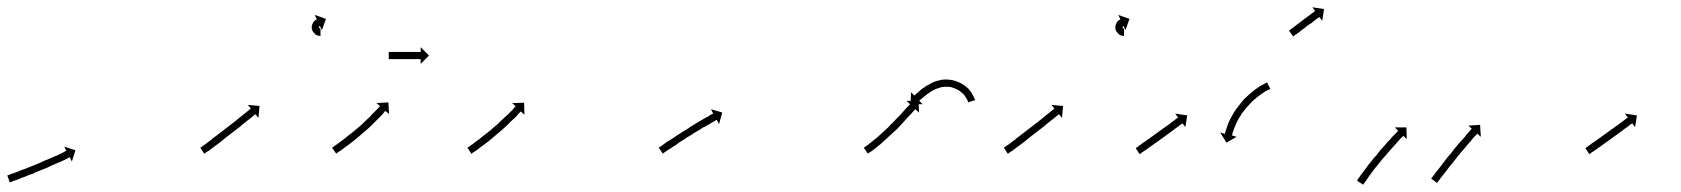

<svg xmlns="http://www.w3.org/2000/svg" viewBox="-22 -489 4632 529"><path d="M0 -6Q2 -7 5 -8Q9 -10 13 -11Q18 -13 24 -15Q30 -17 36 -20Q43 -22 50 -25Q58 -28 65 -31Q73 -34 80 -37Q88 -40 96 -44H95Q103 -47 110 -50Q117 -53 124 -56Q130 -59 136 -61Q141 -64 146 -66Q150 -68 154 -70Q157 -72 159 -73Q160 -73 161 -73L155 -85L186 -75L176 -44L170 -56Q169 -55 168 -55Q166 -54 163 -52Q159 -50 155 -48Q150 -46 144 -43Q138 -41 132 -38Q125 -35 118 -32Q111 -28 103 -25Q96 -22 88 -19Q80 -16 73 -13V-12Q65 -9 58 -7Q50 -4 44 -1H43Q37 1 31 4Q25 6 20 8Q16 9 12 11Q9 12 7 13Q6 13 5 13L-2 -6Q-1 -6 0 -6Z M531 -83Q533 -84 536 -86Q539 -89 543 -91Q547 -94 552 -98Q557 -102 563 -106H562Q568 -110 574 -115Q581 -120 587 -125Q594 -130 600 -135Q607 -140 613 -145Q619 -150 626 -155Q632 -160 637 -164Q643 -169 648 -173Q652 -176 657 -180Q660 -183 663 -185Q666 -187 668 -189Q668 -189 669 -190L661 -200L693 -197L690 -164L682 -174Q681 -174 680 -173Q678 -172 676 -170Q673 -167 669 -164Q665 -161 660 -157Q655 -153 650 -149Q644 -144 638 -139Q632 -134 625 -129Q619 -124 612 -119Q606 -114 599 -109Q593 -104 587 -99Q580 -94 575 -90Q569 -86 564 -82Q559 -78 555 -75Q551 -72 547 -70Q545 -68 543 -67Q542 -66 541 -65L530 -82Q530 -82 531 -83ZM860 -390Q860 -390 860 -390Q860 -390 860 -390Q860 -390 860 -390Q860 -390 860 -390Q859 -390 858 -390Q858 -390 858 -390Q858 -390 858 -390Q858 -390 858 -390Q858 -390 858 -390Q857 -390 855 -391Q855 -391 855 -391Q855 -391 855 -391Q855 -391 855 -391Q855 -391 855 -391Q853 -391 851 -392Q851 -392 851 -392Q851 -392 851 -392Q851 -392 851 -392Q851 -392 851 -392Q849 -393 847 -394Q847 -394 847 -394Q847 -394 847 -395Q847 -395 847 -395Q847 -395 847 -395Q845 -396 843 -398Q843 -398 843 -398Q843 -398 843 -398Q843 -398 843 -398.5Q843 -399 843 -399Q841 -400 840 -403Q840 -403 840 -403Q840 -403 840 -403Q840 -403 839.5 -403Q839 -403 839 -403Q838 -406 838 -408Q838 -408 838 -408.5Q838 -409 838 -409Q838 -409 837.5 -409Q837 -409 837 -409Q837 -412 837 -414Q837 -414 837 -414.5Q837 -415 837 -415Q837 -415 837 -415Q837 -415 837 -415Q837 -418 838 -420Q838 -420 838 -420Q838 -420 838 -420Q838 -421 838 -421Q838 -421 838 -421Q839 -423 840 -425Q840 -425 840 -425Q840 -425 840 -426Q840 -426 840 -426Q840 -426 840 -426Q841 -428 842 -429Q842 -429 842.5 -429Q843 -429 843 -430Q843 -430 843 -430Q843 -430 843 -430Q844 -431 845 -432Q845 -432 845.5 -432Q846 -432 846 -432Q846 -433 846 -433Q846 -433 846 -433Q847 -434 848 -434Q848 -434 848 -434Q848 -434 848 -434Q848 -434 848 -434Q848 -434 848 -434Q849 -435 850 -435Q850 -435 850 -435Q850 -435 850 -435Q850 -435 850 -435Q850 -435 850 -435Q850 -436 851 -436L845 -448L876 -437L865 -406L859 -418Q859 -418 859 -418Q859 -418 859 -418Q859 -418 859 -418Q859 -418 859 -418Q859 -418 859 -418Q859 -418 859 -417Q859 -417 859 -417Q859 -417 859 -417Q859 -417 859 -417.5Q859 -418 859 -418Q859 -417 858 -417Q858 -417 858 -417Q858 -417 858 -417Q858 -417 858.5 -417Q859 -417 859 -417Q858 -417 858 -416Q858 -416 858 -416.5Q858 -417 858 -417Q858 -417 858 -417Q858 -417 858 -417Q858 -416 857 -416Q857 -416 857 -416Q857 -416 857 -416Q858 -416 858 -416Q858 -416 858 -416Q857 -416 857 -415Q857 -415 857 -415Q857 -415 857 -415Q857 -415 857 -415.5Q857 -416 857 -416Q857 -415 857 -414Q857 -414 857 -414Q857 -414 857 -414Q857 -414 857 -414.5Q857 -415 857 -415Q857 -414 857 -413Q857 -413 857 -413Q857 -413 857 -413Q857 -413 857 -413Q857 -413 857 -413Q857 -413 858 -412Q858 -412 857.5 -412Q857 -412 857 -412Q857 -412 857 -412.5Q857 -413 857 -413Q858 -412 858 -411Q858 -411 858 -411Q858 -411 858 -411Q858 -411 858 -411.5Q858 -412 858 -412Q858 -411 859 -411Q859 -411 859 -411Q859 -411 859 -411Q859 -411 858.5 -411Q858 -411 858 -411Q859 -411 860 -410Q860 -410 859.5 -410Q859 -410 859 -410Q859 -410 859 -410Q859 -410 859 -410Q860 -410 860 -410Q860 -410 860 -410Q860 -410 860 -410Q860 -410 860 -410Q860 -410 860 -410Q860 -410 861 -410Q861 -410 861 -410Q861 -410 860 -410Q860 -410 860 -410Q860 -410 860 -410Q861 -410 861 -410Q861 -410 861 -410Q861 -410 861 -410Q861 -410 861 -410Q861 -410 861 -410Q861 -410 861 -410V-390Q861 -390 860 -390Z M894 -83Q896 -84 899 -86Q902 -89 906 -91Q910 -94 915 -98Q920 -102 926 -106Q926 -106 926 -106Q926 -106 926 -106Q926 -106 926 -106Q926 -106 926 -106Q931 -110 937 -115Q937 -115 937 -115Q937 -115 937 -115Q937 -115 937 -115Q937 -115 937 -115Q944 -120 950 -125Q950 -125 950 -125Q950 -125 950 -125Q950 -125 950 -125Q950 -125 950 -125Q956 -130 962 -135Q962 -135 962 -135Q962 -135 962 -135Q962 -135 962 -135Q962 -135 962 -135Q969 -141 975 -146Q975 -146 975 -146Q975 -146 975 -146Q975 -146 975 -146Q975 -146 975 -146Q981 -152 986 -157Q986 -157 986 -157Q986 -157 986 -157Q986 -157 986 -157Q986 -157 986 -157Q992 -162 997 -167Q997 -167 997 -167Q997 -167 997 -167Q997 -167 997 -167Q997 -167 997 -167Q1002 -172 1006 -177Q1006 -177 1006 -177Q1006 -177 1006 -177Q1006 -177 1006 -177Q1006 -177 1006 -177Q1010 -181 1014 -185Q1017 -188 1020 -191Q1022 -193 1024 -195Q1024 -196 1025 -197L1015 -205L1048 -207L1050 -175L1040 -183Q1039 -183 1038 -182Q1037 -180 1035 -178Q1032 -175 1029 -171Q1025 -167 1021 -163Q1021 -163 1021 -163Q1021 -163 1021 -163Q1021 -163 1021 -163Q1021 -163 1021 -163Q1016 -158 1011 -153Q1011 -153 1011 -153Q1011 -153 1011 -153Q1011 -153 1011 -153Q1011 -153 1011 -153Q1006 -148 1000 -142Q1000 -142 1000 -142Q1000 -142 1000 -142Q1000 -142 1000 -142Q1000 -142 1000 -142Q994 -137 988 -131Q988 -131 988 -131Q988 -131 988 -131Q988 -131 988 -131Q988 -131 988 -131Q982 -126 975 -120Q975 -120 975 -120Q975 -120 975 -120Q975 -120 975 -120Q975 -120 975 -120Q969 -115 962 -109Q962 -109 962 -109Q962 -109 962 -109Q962 -109 962 -109Q962 -109 962 -109Q956 -104 950 -99Q950 -99 950 -99Q950 -99 950 -99Q950 -99 950 -99Q950 -99 950 -99Q944 -94 938 -90Q938 -90 938 -90Q938 -90 938 -90Q938 -90 938 -90Q938 -90 938 -90Q932 -86 927 -82Q922 -78 918 -75H917Q914 -72 910 -70Q908 -68 906 -67Q905 -66 904 -66L893 -82Q893 -82 894 -83ZM1050 -346Q1051 -346 1051.5 -346Q1052 -346 1053 -346Q1054 -346 1055 -346Q1056 -346 1057 -346Q1058 -346 1059.5 -346Q1061 -346 1063 -346Q1064 -346 1066 -346Q1068 -346 1069 -346Q1071 -346 1073 -346Q1075 -346 1077 -346Q1079 -346 1081 -346Q1083 -346 1085 -346Q1087 -346 1089 -346Q1091 -346 1093 -346Q1095 -346 1097 -346Q1099 -346 1101 -346Q1103 -346 1105 -346Q1107 -346 1109 -346Q1111 -346 1112.5 -346Q1114 -346 1116 -346Q1118 -346 1119.5 -346Q1121 -346 1123 -346Q1124 -346 1125.5 -346Q1127 -346 1128 -346Q1130 -346 1131 -346Q1132 -346 1133 -346Q1133 -346 1134 -346Q1135 -346 1136 -346Q1136 -346 1136 -346Q1136 -346 1137 -346V-359L1160 -336L1137 -313V-326Q1136 -326 1136 -326Q1136 -326 1136 -326Q1135 -326 1134 -326Q1133 -326 1133 -326Q1132 -326 1131 -326Q1130 -326 1128 -326Q1127 -326 1125.5 -326Q1124 -326 1123 -326Q1121 -326 1119.5 -326Q1118 -326 1116 -326Q1114 -326 1112.5 -326Q1111 -326 1109 -326Q1107 -326 1105 -326Q1103 -326 1101 -326Q1099 -326 1097 -326Q1095 -326 1093 -326Q1091 -326 1089 -326Q1087 -326 1085 -326Q1083 -326 1081 -326Q1079 -326 1077 -326Q1075 -326 1073 -326Q1071 -326 1069 -326Q1068 -326 1066 -326Q1064 -326 1063 -326Q1061 -326 1059.5 -326Q1058 -326 1057 -326Q1056 -326 1055 -326Q1054 -326 1053 -326Q1052 -326 1051.5 -326Q1051 -326 1050 -326Q1050 -326 1049.5 -326Q1049 -326 1049 -326V-346Q1049 -346 1049.5 -346Q1050 -346 1050 -346Z M1267 -83Q1269 -84 1272 -86Q1275 -89 1279 -91Q1283 -94 1288 -98Q1293 -102 1299 -106Q1299 -106 1299 -106Q1299 -106 1299 -106Q1299 -106 1299 -106Q1299 -106 1299 -106Q1304 -110 1310 -115Q1310 -115 1310 -115Q1310 -115 1310 -115Q1310 -115 1310 -115Q1310 -115 1310 -115Q1316 -120 1323 -125Q1323 -125 1323 -125Q1323 -125 1323 -125Q1323 -125 1323 -125Q1323 -125 1323 -125Q1329 -130 1335 -135Q1335 -135 1335 -135Q1335 -135 1335 -135Q1335 -135 1335 -135Q1335 -135 1335 -135Q1341 -141 1348 -146Q1348 -146 1348 -146Q1348 -146 1348 -146Q1348 -146 1348 -146Q1348 -146 1348 -146Q1354 -152 1359 -157Q1359 -157 1359 -157Q1359 -157 1359 -157Q1359 -157 1359 -157Q1359 -157 1359 -157Q1365 -162 1370 -167Q1370 -167 1370 -167Q1370 -167 1370 -167Q1370 -167 1370 -167Q1370 -167 1370 -167Q1375 -172 1380 -176Q1384 -181 1388 -184Q1391 -188 1394 -191Q1396 -193 1397 -195Q1398 -195 1399 -196L1389 -205L1422 -206L1423 -173L1413 -182Q1413 -182 1412 -181Q1410 -179 1408 -177Q1405 -174 1402 -170Q1398 -166 1394 -162Q1389 -158 1384 -153Q1384 -153 1384 -153Q1384 -153 1384 -153Q1384 -153 1384 -153Q1384 -153 1384 -153Q1379 -147 1373 -142Q1373 -142 1373 -142Q1373 -142 1373 -142Q1373 -142 1373 -142Q1373 -142 1373 -142Q1367 -137 1361 -131Q1361 -131 1361 -131Q1361 -131 1361 -131Q1361 -131 1361 -131Q1361 -131 1361 -131Q1355 -126 1348 -120Q1348 -120 1348 -120Q1348 -120 1348 -120Q1348 -120 1348 -120Q1348 -120 1348 -120Q1342 -115 1335 -109Q1335 -109 1335 -109Q1335 -109 1335 -109Q1335 -109 1335 -109Q1335 -109 1335 -109Q1329 -104 1323 -99Q1323 -99 1323 -99Q1323 -99 1323 -99Q1323 -99 1323 -99Q1323 -99 1323 -99Q1317 -94 1311 -90Q1311 -90 1311 -90Q1311 -90 1311 -90Q1311 -90 1311 -90Q1311 -90 1311 -90Q1305 -86 1300 -82Q1295 -78 1291 -75Q1287 -72 1283 -70Q1281 -68 1279 -67Q1278 -66 1277 -65L1266 -82Q1266 -82 1267 -83Z M1794 -83Q1796 -84 1799 -86Q1802 -89 1806 -91Q1810 -94 1815 -98Q1821 -101 1827 -105Q1833 -109 1839 -113Q1846 -118 1853 -122Q1860 -127 1867 -131Q1874 -135 1881 -140Q1888 -144 1894 -148Q1901 -152 1907 -156Q1913 -159 1919 -163Q1924 -166 1929 -168Q1933 -171 1936 -173Q1939 -174 1941 -175Q1942 -176 1943 -176L1937 -188L1968 -179L1959 -147L1953 -159Q1952 -158 1951 -158Q1949 -157 1946 -155Q1943 -153 1939 -151Q1934 -148 1929 -145Q1923 -142 1917 -138V-139Q1911 -135 1905 -131Q1898 -127 1891 -123Q1884 -118 1877 -114Q1870 -110 1863 -105Q1857 -101 1850 -97Q1844 -92 1838 -88Q1832 -85 1827 -81Q1822 -78 1817 -75Q1813 -72 1810 -70Q1808 -68 1806 -67Q1805 -66 1804 -66L1793 -82Q1793 -82 1794 -83Z M2359 -83Q2361 -84 2364 -86Q2364 -86 2364 -86Q2364 -86 2364 -86Q2364 -86 2364 -86Q2364 -86 2364 -86Q2367 -89 2371 -91Q2371 -91 2371 -91Q2371 -91 2371 -91Q2371 -91 2371 -91Q2371 -91 2371 -91Q2375 -95 2380 -98Q2380 -98 2380 -98Q2380 -98 2380 -98Q2380 -98 2379.5 -98Q2379 -98 2379 -98Q2385 -102 2390 -107Q2390 -107 2390 -107Q2390 -107 2390 -106Q2390 -106 2390 -106Q2390 -106 2390 -106Q2395 -111 2401 -116Q2401 -116 2401 -116Q2401 -116 2401 -116Q2401 -116 2401 -116Q2401 -116 2401 -116Q2407 -121 2413 -127Q2413 -127 2413 -127Q2413 -127 2413 -127Q2413 -127 2413 -127Q2413 -127 2413 -127Q2419 -132 2425 -138Q2425 -138 2425 -138Q2425 -138 2425 -138Q2425 -138 2425 -138Q2425 -138 2425 -138Q2430 -144 2436 -150Q2436 -150 2436 -150Q2436 -150 2436 -149Q2436 -149 2436 -149Q2436 -149 2436 -149Q2442 -155 2447 -161Q2452 -166 2458 -172Q2462 -177 2467 -182Q2469 -184 2470.5 -186Q2472 -188 2474 -190Q2478 -194 2480 -196Q2482 -199 2484 -200Q2485 -201 2485 -202L2476 -211L2509 -212L2510 -179L2500 -188Q2499 -188 2499 -187Q2497 -185 2495 -183Q2492 -180 2489 -176Q2487 -174 2485 -172Q2483 -170 2481 -168Q2477 -163 2472 -158Q2467 -153 2462 -147Q2456 -141 2451 -135Q2451 -135 2451 -135Q2451 -135 2451 -135Q2451 -135 2451 -135Q2451 -135 2451 -135Q2445 -129 2439 -124Q2439 -124 2439 -124Q2439 -124 2439 -124Q2439 -124 2439 -124Q2439 -124 2439 -124Q2433 -118 2426 -112Q2426 -112 2426 -112Q2426 -112 2426 -112Q2426 -112 2426 -112Q2426 -112 2426 -112Q2420 -106 2414 -101Q2414 -101 2414 -101Q2414 -101 2414 -101Q2414 -101 2414 -101Q2414 -101 2414 -101Q2408 -96 2403 -91Q2403 -91 2403 -91Q2403 -91 2403 -91Q2403 -91 2403 -91Q2403 -91 2403 -91Q2397 -87 2392 -82Q2392 -82 2392 -82Q2392 -82 2392 -82Q2392 -82 2392 -82Q2392 -82 2392 -82Q2387 -79 2383 -75Q2383 -75 2383 -75Q2383 -75 2383 -75Q2383 -75 2383 -75Q2383 -75 2383 -75Q2379 -72 2375 -70Q2375 -70 2375 -70Q2375 -70 2375 -70Q2375 -70 2375 -70Q2375 -70 2375 -70Q2373 -68 2371 -67Q2370 -66 2369 -66L2358 -82Q2358 -82 2359 -83ZM2645 -209Q2645 -209 2645 -209Q2645 -209 2645 -209Q2645 -209 2645 -209Q2645 -209 2645 -209Q2644 -211 2643 -214Q2643 -214 2643 -214Q2643 -214 2643 -214Q2643 -214 2643 -214Q2643 -214 2643 -214Q2641 -217 2639 -221Q2639 -221 2639 -221Q2639 -221 2639 -221Q2639 -221 2639 -220.5Q2639 -220 2639 -220Q2637 -225 2633 -229Q2633 -229 2633 -229Q2633 -229 2633 -229Q2633 -229 2633 -229Q2633 -229 2633 -229Q2629 -233 2624 -237Q2624 -237 2624 -237Q2624 -237 2624 -237Q2624 -237 2624 -237Q2624 -237 2624 -237Q2619 -241 2612 -244Q2612 -244 2612 -244Q2612 -244 2612 -244Q2612 -244 2612 -244Q2612 -244 2612 -244Q2605 -247 2598 -249Q2598 -249 2598 -249Q2598 -249 2598 -249Q2598 -249 2598.5 -249Q2599 -249 2599 -249Q2591 -250 2583 -250Q2583 -250 2583 -250Q2583 -250 2583 -250Q2584 -250 2584 -250Q2584 -250 2584 -250Q2576 -250 2568 -248Q2568 -248 2568 -248Q2568 -248 2569 -248Q2569 -248 2569 -248Q2569 -248 2569 -248Q2562 -246 2554 -243Q2554 -243 2554.5 -243Q2555 -243 2555 -243Q2555 -243 2555 -243Q2555 -243 2555 -243Q2548 -240 2542 -236Q2542 -236 2542 -236Q2542 -236 2542 -236Q2542 -236 2542 -236Q2542 -236 2542 -236Q2537 -232 2531 -229Q2531 -229 2531 -229Q2531 -229 2531 -229Q2531 -229 2531.5 -229Q2532 -229 2532 -229Q2527 -225 2523 -222Q2523 -222 2523 -222Q2523 -222 2523 -222Q2523 -222 2523 -222Q2523 -222 2523 -222Q2519 -219 2516 -216Q2516 -216 2516 -216Q2516 -216 2516 -216Q2516 -216 2516 -216Q2516 -216 2516 -216Q2514 -214 2512 -213Q2512 -212 2511 -211L2520 -202H2487L2488 -235L2497 -226Q2498 -226 2499 -227Q2500 -229 2503 -231Q2503 -231 2503 -231Q2503 -231 2503 -231Q2503 -231 2503 -231Q2503 -231 2503 -231Q2506 -234 2510 -237Q2510 -237 2510 -237Q2510 -237 2510 -237Q2510 -237 2510 -237Q2510 -237 2510 -237Q2514 -241 2519 -245Q2519 -245 2519 -245Q2519 -245 2520 -245Q2520 -245 2520 -245Q2520 -245 2520 -245Q2525 -249 2531 -253Q2531 -253 2531 -253Q2531 -253 2532 -253Q2532 -253 2532 -253Q2532 -253 2532 -253Q2539 -257 2546 -261Q2546 -261 2546 -261Q2546 -261 2546 -261Q2546 -261 2546 -261Q2546 -261 2546 -261Q2554 -265 2563 -267Q2563 -267 2563 -267Q2563 -267 2563 -267Q2563 -267 2563.5 -267Q2564 -267 2564 -267Q2573 -270 2582 -270Q2582 -270 2582.5 -270Q2583 -270 2583 -270Q2583 -270 2583 -270Q2583 -270 2583 -270Q2593 -270 2603 -268Q2603 -268 2603 -268Q2603 -268 2603 -268Q2603 -268 2603 -268Q2603 -268 2603 -268Q2612 -266 2620 -262Q2620 -262 2620 -262Q2620 -262 2621 -262Q2621 -262 2621 -262Q2621 -262 2621 -262Q2629 -258 2636 -253Q2636 -253 2636 -253Q2636 -253 2636 -253Q2636 -253 2636 -253Q2636 -253 2636 -253Q2642 -248 2648 -243Q2648 -243 2648 -242.5Q2648 -242 2648 -242Q2648 -242 2648 -242Q2648 -242 2648 -242Q2653 -237 2656 -231Q2656 -231 2656 -231Q2656 -231 2656 -231Q2656 -231 2656 -231Q2656 -231 2656 -231Q2659 -226 2661 -222Q2661 -222 2661 -222Q2661 -222 2661 -222Q2661 -222 2661 -222Q2661 -222 2661 -222Q2663 -218 2664 -215Q2664 -215 2664 -215Q2664 -215 2664 -215Q2664 -215 2664 -215Q2664 -215 2664 -215Q2664 -214 2664 -213L2645 -207Q2645 -208 2645 -209Z M2745 -83Q2747 -84 2750 -86Q2753 -89 2757 -91Q2761 -94 2766 -98Q2771 -102 2777 -106H2776Q2782 -110 2788 -115Q2795 -120 2801 -125Q2808 -130 2814 -135Q2821 -140 2827 -145Q2833 -150 2840 -155Q2846 -160 2851 -164Q2857 -169 2862 -173Q2866 -176 2871 -180Q2874 -183 2877 -185Q2880 -187 2882 -189Q2882 -189 2883 -190L2875 -200L2907 -197L2904 -164L2896 -174Q2895 -174 2894 -173Q2892 -172 2890 -170Q2887 -167 2883 -164Q2879 -161 2874 -157Q2869 -153 2864 -149Q2858 -144 2852 -139Q2846 -134 2839 -129Q2833 -124 2826 -119Q2820 -114 2813 -109Q2807 -104 2801 -99Q2794 -94 2789 -90Q2783 -86 2778 -82Q2773 -78 2769 -75Q2765 -72 2761 -70Q2759 -68 2757 -67Q2756 -66 2755 -65L2744 -82Q2744 -82 2745 -83ZM3074 -390Q3074 -390 3074 -390Q3074 -390 3074 -390Q3074 -390 3074 -390Q3074 -390 3074 -390Q3073 -390 3072 -390Q3072 -390 3072 -390Q3072 -390 3072 -390Q3072 -390 3072 -390Q3072 -390 3072 -390Q3071 -390 3069 -391Q3069 -391 3069 -391Q3069 -391 3069 -391Q3069 -391 3069 -391Q3069 -391 3069 -391Q3067 -391 3065 -392Q3065 -392 3065 -392Q3065 -392 3065 -392Q3065 -392 3065 -392Q3065 -392 3065 -392Q3063 -393 3061 -394Q3061 -394 3061 -394Q3061 -394 3061 -395Q3061 -395 3061 -395Q3061 -395 3061 -395Q3059 -396 3057 -398Q3057 -398 3057 -398Q3057 -398 3057 -398Q3057 -398 3057 -398.5Q3057 -399 3057 -399Q3055 -400 3054 -403Q3054 -403 3054 -403Q3054 -403 3054 -403Q3054 -403 3053.5 -403Q3053 -403 3053 -403Q3052 -406 3052 -408Q3052 -408 3052 -408.5Q3052 -409 3052 -409Q3052 -409 3051.5 -409Q3051 -409 3051 -409Q3051 -412 3051 -414Q3051 -414 3051 -414.5Q3051 -415 3051 -415Q3051 -415 3051 -415Q3051 -415 3051 -415Q3051 -418 3052 -420Q3052 -420 3052 -420Q3052 -420 3052 -420Q3052 -421 3052 -421Q3052 -421 3052 -421Q3053 -423 3054 -425Q3054 -425 3054 -425Q3054 -425 3054 -426Q3054 -426 3054 -426Q3054 -426 3054 -426Q3055 -428 3056 -429Q3056 -429 3056.5 -429Q3057 -429 3057 -430Q3057 -430 3057 -430Q3057 -430 3057 -430Q3058 -431 3059 -432Q3059 -432 3059.5 -432Q3060 -432 3060 -432Q3060 -433 3060 -433Q3060 -433 3060 -433Q3061 -434 3062 -434Q3062 -434 3062 -434Q3062 -434 3062 -434Q3062 -434 3062 -434Q3062 -434 3062 -434Q3063 -435 3064 -435Q3064 -435 3064 -435Q3064 -435 3064 -435Q3064 -435 3064 -435Q3064 -435 3064 -435Q3064 -436 3065 -436L3059 -448L3090 -437L3079 -406L3073 -418Q3073 -418 3073 -418Q3073 -418 3073 -418Q3073 -418 3073 -418Q3073 -418 3073 -418Q3073 -418 3073 -418Q3073 -418 3073 -417Q3073 -417 3073 -417Q3073 -417 3073 -417Q3073 -417 3073 -417.5Q3073 -418 3073 -418Q3073 -417 3072 -417Q3072 -417 3072 -417Q3072 -417 3072 -417Q3072 -417 3072.5 -417Q3073 -417 3073 -417Q3072 -417 3072 -416Q3072 -416 3072 -416.5Q3072 -417 3072 -417Q3072 -417 3072 -417Q3072 -417 3072 -417Q3072 -416 3071 -416Q3071 -416 3071 -416Q3071 -416 3071 -416Q3072 -416 3072 -416Q3072 -416 3072 -416Q3071 -416 3071 -415Q3071 -415 3071 -415Q3071 -415 3071 -415Q3071 -415 3071 -415.5Q3071 -416 3071 -416Q3071 -415 3071 -414Q3071 -414 3071 -414Q3071 -414 3071 -414Q3071 -414 3071 -414.5Q3071 -415 3071 -415Q3071 -414 3071 -413Q3071 -413 3071 -413Q3071 -413 3071 -413Q3071 -413 3071 -413Q3071 -413 3071 -413Q3071 -413 3072 -412Q3072 -412 3071.5 -412Q3071 -412 3071 -412Q3071 -412 3071 -412.5Q3071 -413 3071 -413Q3072 -412 3072 -411Q3072 -411 3072 -411Q3072 -411 3072 -411Q3072 -411 3072 -411.5Q3072 -412 3072 -412Q3072 -411 3073 -411Q3073 -411 3073 -411Q3073 -411 3073 -411Q3073 -411 3072.5 -411Q3072 -411 3072 -411Q3073 -411 3074 -410Q3074 -410 3073.5 -410Q3073 -410 3073 -410Q3073 -410 3073 -410Q3073 -410 3073 -410Q3074 -410 3074 -410Q3074 -410 3074 -410Q3074 -410 3074 -410Q3074 -410 3074 -410Q3074 -410 3074 -410Q3074 -410 3075 -410Q3075 -410 3075 -410Q3075 -410 3074 -410Q3074 -410 3074 -410Q3074 -410 3074 -410Q3075 -410 3075 -410Q3075 -410 3075 -410Q3075 -410 3075 -410Q3075 -410 3075 -410Q3075 -410 3075 -410Q3075 -410 3075 -410V-390Q3075 -390 3074 -390Z M3108 -81Q3109 -83 3112 -84Q3114 -86 3117 -88Q3122 -91 3125 -94Q3130 -97 3134 -100Q3139 -104 3144 -107Q3149 -111 3155 -115Q3160 -119 3166 -123Q3171 -127 3177 -131Q3182 -134 3187 -138Q3192 -142 3197 -145Q3202 -149 3206 -152Q3210 -155 3213 -157Q3216 -160 3219 -162Q3221 -163 3223 -164Q3223 -165 3224 -165L3216 -176L3249 -171L3244 -139L3236 -149Q3235 -149 3235 -148Q3233 -147 3231 -146Q3228 -144 3225 -141Q3222 -139 3218 -136Q3213 -133 3209 -129Q3204 -126 3199 -122Q3194 -118 3188 -114Q3183 -110 3177 -106Q3172 -102 3166 -98Q3161 -95 3156 -91Q3151 -87 3146 -84Q3141 -81 3137 -77Q3133 -75 3129 -72Q3126 -70 3123 -68Q3121 -66 3119 -65Q3119 -65 3118 -64L3107 -81Q3107 -81 3108 -81Z M3476 -243Q3476 -243 3476 -243Q3476 -243 3476 -243Q3476 -243 3476 -243Q3476 -243 3476 -243Q3474 -242 3471 -241Q3471 -241 3471 -241Q3471 -241 3471 -241Q3471 -241 3471 -241Q3471 -241 3471 -241Q3468 -239 3464 -237Q3464 -237 3464 -237Q3464 -237 3464 -237Q3464 -237 3464 -237Q3464 -237 3464 -237Q3460 -234 3455 -231Q3455 -231 3455 -231Q3455 -231 3455 -231Q3455 -231 3455 -231Q3455 -231 3455 -231Q3450 -227 3444 -223Q3444 -223 3444 -223Q3444 -223 3444 -223Q3444 -223 3444 -223Q3444 -223 3444 -223Q3439 -219 3433 -214Q3433 -214 3433 -214Q3433 -214 3433 -214Q3433 -214 3433 -214Q3433 -214 3433 -214Q3427 -209 3422 -203Q3422 -203 3422 -203Q3422 -203 3422 -203Q3422 -203 3422 -203Q3422 -203 3422 -203Q3416 -197 3411 -191Q3411 -191 3411 -191Q3411 -191 3411 -191Q3411 -191 3411 -191Q3411 -191 3411 -191Q3406 -185 3401 -178Q3401 -178 3401 -178.5Q3401 -179 3401 -179Q3401 -179 3401 -179Q3401 -179 3401 -179Q3397 -172 3393 -165Q3393 -165 3393 -165Q3393 -165 3393 -166Q3393 -166 3393 -166Q3393 -166 3393 -166Q3389 -159 3386 -153Q3386 -153 3386 -153Q3386 -153 3386 -153Q3386 -153 3386 -153Q3386 -153 3386 -153Q3383 -147 3381 -141Q3381 -141 3381 -141Q3381 -141 3381 -141Q3381 -141 3381 -141Q3381 -141 3381 -141Q3378 -136 3377 -131Q3377 -131 3377 -131Q3377 -131 3377 -131Q3377 -131 3377 -131Q3377 -131 3377 -131Q3375 -126 3374 -123Q3374 -123 3374 -123Q3374 -123 3374 -123Q3374 -123 3374 -123Q3374 -123 3374 -123Q3373 -120 3373 -117Q3373 -117 3373 -117Q3373 -117 3373 -117Q3373 -117 3373 -117Q3373 -117 3373 -117Q3372 -116 3372 -116L3385 -112L3357 -96L3340 -124L3353 -120Q3353 -121 3353 -122Q3353 -122 3353 -122Q3353 -122 3353 -123Q3353 -123 3353 -123Q3353 -123 3353 -123Q3354 -125 3355 -128Q3355 -128 3355 -128Q3355 -128 3355 -128Q3355 -128 3355 -128Q3355 -128 3355 -128Q3356 -132 3358 -137Q3358 -137 3358 -137Q3358 -137 3358 -137Q3358 -137 3358 -137Q3358 -137 3358 -137Q3360 -143 3362 -149Q3362 -149 3362 -149Q3362 -149 3362 -149Q3362 -149 3362 -149Q3362 -149 3362 -149Q3365 -155 3368 -162Q3368 -162 3368 -162Q3368 -162 3368 -162Q3368 -162 3368 -162Q3368 -162 3368 -162Q3372 -169 3376 -176Q3376 -176 3376 -176Q3376 -176 3376 -176Q3376 -176 3376 -176Q3376 -176 3376 -176Q3380 -183 3385 -190Q3385 -190 3385 -190Q3385 -190 3385 -190Q3385 -190 3385 -190Q3385 -190 3385 -190Q3390 -197 3396 -204Q3396 -204 3396 -204Q3396 -204 3396 -204Q3396 -204 3396 -204Q3396 -204 3396 -204Q3401 -211 3407 -217Q3407 -217 3407 -217Q3407 -217 3407 -217Q3407 -217 3407 -217Q3407 -217 3407 -217Q3413 -223 3420 -229Q3420 -229 3420 -229Q3420 -229 3420 -229Q3420 -229 3420 -229Q3420 -229 3420 -229Q3426 -234 3432 -239Q3432 -239 3432 -239Q3432 -239 3432 -239Q3432 -239 3432 -239Q3432 -239 3432 -239Q3438 -244 3443 -247Q3443 -247 3443.5 -247Q3444 -247 3444 -247Q3444 -247 3444 -247.5Q3444 -248 3444 -248Q3449 -251 3454 -254Q3454 -254 3454 -254Q3454 -254 3454 -254Q3454 -254 3454 -254Q3454 -254 3454 -254Q3458 -256 3462 -258Q3462 -258 3462 -258.5Q3462 -259 3462 -259Q3462 -259 3462 -259Q3462 -259 3462 -259Q3465 -260 3467 -261Q3467 -261 3467.5 -261Q3468 -261 3468 -261Q3468 -261 3468 -261Q3468 -261 3468 -261Q3469 -262 3469 -262L3478 -244Q3477 -244 3476 -243Z M3530 -405Q3531 -406 3531.5 -406.5Q3532 -407 3533 -407Q3533 -408 3534 -408.5Q3535 -409 3536 -410Q3538 -411 3541 -413Q3542 -414 3543.5 -415Q3545 -416 3546 -417Q3548 -418 3549.5 -419.5Q3551 -421 3552 -422Q3554 -423 3555.5 -424Q3557 -425 3559 -427Q3560 -428 3562 -429Q3564 -430 3565 -432Q3568 -433 3572 -437Q3577 -440 3579 -442Q3580 -443 3581.5 -444Q3583 -445 3585 -446Q3588 -449 3590 -450Q3592 -451 3595 -454Q3596 -454 3598 -456Q3599 -457 3599.5 -457.5Q3600 -458 3601 -458Q3601 -458 3601 -459L3594 -469L3626 -464L3621 -432L3613 -442Q3613 -442 3613 -442Q3613 -442 3613 -442Q3612 -441 3610 -440Q3609 -440 3608.5 -439Q3608 -438 3607 -438Q3606 -437 3604.5 -436Q3603 -435 3602 -434Q3600 -433 3597 -430Q3595 -429 3591 -425Q3588 -424 3584 -421Q3582 -419 3577 -416Q3576 -414 3574 -413Q3572 -412 3571 -411Q3569 -409 3564 -406Q3563 -405 3561.5 -403.5Q3560 -402 3558 -401Q3557 -400 3555.5 -399Q3554 -398 3553 -397Q3551 -396 3548 -394Q3547 -393 3544 -391Q3543 -390 3542 -389Q3542 -389 3541 -389L3529 -405Q3530 -405 3530 -405Z M3718 7Q3719 5 3721 2Q3721 2 3721 2Q3721 2 3721 2Q3721 2 3721 2Q3721 2 3721 2Q3724 -1 3726 -5Q3726 -5 3726 -5Q3726 -5 3726 -5Q3726 -5 3726 -5Q3726 -5 3726 -5Q3729 -9 3733 -14Q3737 -19 3741 -25Q3746 -31 3750 -37Q3755 -43 3760 -49V-50Q3765 -56 3771 -62Q3776 -69 3781 -75Q3787 -81 3792 -87Q3797 -93 3802 -99Q3807 -104 3811 -108V-109Q3815 -113 3819 -117Q3822 -120 3825 -123Q3827 -126 3829 -127Q3829 -128 3830 -129L3821 -138H3853L3854 -106L3844 -115Q3844 -114 3843 -113Q3841 -112 3839 -109Q3836 -107 3833 -103Q3830 -99 3826 -95Q3821 -90 3817 -85Q3812 -80 3807 -74Q3802 -68 3797 -62Q3791 -56 3786 -50Q3781 -43 3776 -37Q3771 -31 3766 -25Q3761 -19 3757 -13Q3753 -7 3749 -2Q3746 2 3743 7Q3743 7 3743 7Q3743 7 3743 7Q3743 7 3743 7Q3743 7 3743 7Q3740 11 3738 14Q3738 14 3738 14Q3738 14 3738 14Q3738 14 3738 14Q3738 14 3738 14Q3736 16 3735 18Q3734 19 3734 20L3717 9Q3718 8 3718 7ZM3922 2Q3924 0 3926 -3Q3928 -6 3931 -10Q3934 -14 3938 -19Q3942 -24 3946 -29Q3951 -35 3955 -41Q3960 -47 3965 -54Q3970 -60 3976 -67Q3981 -73 3986 -80Q3991 -86 3996 -92Q4001 -98 4006 -103Q4011 -109 4015 -113V-114Q4019 -118 4022 -122Q4025 -126 4028 -129Q4030 -131 4032 -133Q4033 -134 4033 -134L4024 -143L4056 -145L4058 -112L4048 -121Q4047 -120 4047 -119Q4045 -118 4043 -115Q4040 -112 4037 -109Q4034 -105 4030 -100Q4026 -96 4021 -90Q4017 -85 4012 -79Q4007 -73 4001 -67H4002Q3996 -61 3991 -54Q3986 -48 3981 -41Q3976 -35 3971 -29Q3966 -23 3962 -17Q3958 -12 3954 -7Q3950 -2 3947 2Q3944 6 3942 9Q3940 12 3938 14Q3938 15 3937 15L3921 3Q3922 3 3922 2Z M4347 -81Q4348 -83 4351 -84Q4353 -86 4356 -88Q4361 -91 4364 -94Q4369 -97 4373 -100Q4378 -104 4383 -107Q4388 -111 4394 -115Q4399 -119 4405 -123Q4410 -127 4416 -131Q4421 -134 4426 -138Q4431 -142 4436 -145Q4441 -149 4445 -152Q4449 -155 4452 -157Q4455 -160 4458 -162Q4460 -163 4462 -164Q4462 -165 4463 -165L4455 -176L4488 -171L4483 -139L4475 -149Q4474 -149 4474 -148Q4472 -147 4470 -146Q4467 -144 4464 -141Q4461 -139 4457 -136Q4452 -133 4448 -129Q4443 -126 4438 -122Q4433 -118 4427 -114Q4422 -110 4416 -106Q4411 -102 4405 -98Q4400 -95 4395 -91Q4390 -87 4385 -84Q4380 -81 4376 -77Q4372 -75 4368 -72Q4365 -70 4362 -68Q4360 -66 4358 -65Q4358 -65 4357 -64L4346 -81Q4346 -81 4347 -81Z"/></svg>

Font: FRB American Cursive Just Arrows Thin
Style: Italic
Weight: 100
Italic angle: -25°
Version: Version 2.0;Modular Font Editor K font №1